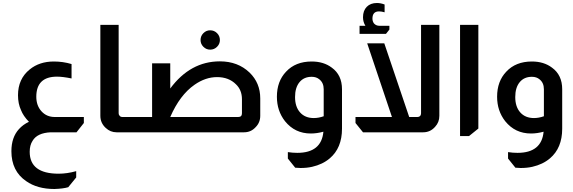

<svg xmlns="http://www.w3.org/2000/svg" viewBox="-20 -882 3823 1280"><path d="M173 -70Q135 -109 120 -148Q100 -191 100 -247Q100 -356 178 -419Q243 -472 339 -472Q400 -472 457 -455V-359Q398 -371 360 -371Q222 -371 222 -237Q222 -178 256.5 -140Q291 -102 345 -102H539V-62L490 0H318Q228 4 197 57Q178 86 178 130Q178 276 371 276Q427 276 488 259V301L435 366Q402 376 343 378Q229 378 155 326Q56 259 56 126Q56 34 106 -21Q134 -52 173 -70Z M771 -716V-127Q771 -117 777 -111Q783 -102 796 -102H822V0H757Q716 0 685 -29Q649 -62 649 -110V-716Z M1381 -680Q1408 -680 1427 -661Q1446 -642 1446 -615Q1446 -589 1427 -570Q1408 -551 1381 -551Q1355 -551 1336 -570Q1317 -589 1317 -615Q1317 -642 1336 -661Q1355 -680 1381 -680ZM1115 -292Q1249 -473 1446 -473Q1566 -473 1644 -398Q1715 -329 1715 -226V-110Q1715 -65 1684 -34Q1653 0 1607 0H814V-102H994V-460H1115ZM1593 -220Q1593 -282 1553 -320Q1505 -368 1427 -368Q1350 -368 1277 -317Q1179 -249 1115 -102H1568Q1593 -102 1593 -127Z M2136 -4Q2093 8 2052 8Q1946 8 1880 -74Q1826 -143 1826 -237Q1826 -340 1887 -404Q1950 -472 2058 -472Q2138 -472 2192 -431Q2260 -382 2260 -287V-24Q2260 105 2178 174Q2131 214 2061 230Q2026 238 1983 238Q1972 238 1948 236L1899 175V132Q1931 137 1962 137Q2123 137 2136 -4ZM2138 -287Q2138 -330 2109 -353Q2089 -370 2058 -370Q2006 -370 1976.5 -334Q1947 -298 1947 -235Q1947 -170 1980.5 -132.5Q2014 -95 2072 -95Q2104 -95 2138 -107Z M2416 -710Q2400 -736 2400 -767Q2400 -811 2425 -836.5Q2450 -862 2493 -862Q2518 -862 2544 -852V-800Q2524 -806 2507 -806Q2463 -806 2463 -758Q2463 -740 2473 -726Q2487 -710 2510 -710H2576V-685L2553 -656H2377V-710ZM2909 -716V-110Q2909 -67 2881 -37Q2849 0 2801 0H2400L2350 -62V-102H2593L2428 -593H2542L2708 -102H2762Q2774 -102 2782 -110Q2787 -118 2787 -127V-716Z M3169 -716V-25L3107 25H3047V-716Z M3604 -4Q3561 8 3520 8Q3414 8 3348 -74Q3294 -143 3294 -237Q3294 -340 3355 -404Q3418 -472 3526 -472Q3606 -472 3660 -431Q3728 -382 3728 -287V-24Q3728 105 3646 174Q3599 214 3529 230Q3494 238 3451 238Q3440 238 3416 236L3367 175V132Q3399 137 3430 137Q3591 137 3604 -4ZM3606 -287Q3606 -330 3577 -353Q3557 -370 3526 -370Q3474 -370 3444.5 -334Q3415 -298 3415 -235Q3415 -170 3448.5 -132.5Q3482 -95 3540 -95Q3572 -95 3606 -107Z"/></svg>

Font: Almarai Bold
Style: Regular
Weight: 700
Designer: Boutros International 2019
Foundry: Created by Boutros International 2019
Version: Version 1.10